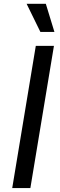

<svg xmlns="http://www.w3.org/2000/svg" viewBox="-20 -962 309 982"><path d="M255.9 -727.5 135.3 0H42.5L163.1 -727.5ZM186.5 -798.8 116.2 -942.4H214.4L258.3 -798.8Z"/></svg>

Font: Inter
Style: Italic
Weight: 400
Italic angle: -9.3988°
Designer: Rasmus Andersson
Foundry: rsms
Version: Version 4.001;git-66647c0bb